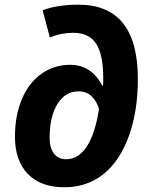

<svg xmlns="http://www.w3.org/2000/svg" viewBox="-20 -790 641 820"><path d="M568.8 -453.1Q568.8 -314.5 529.8 -207.5Q490.7 -100.6 420.7 -45.4Q350.6 9.8 254.9 9.8Q153.8 9.8 98.9 -47.1Q43.9 -104 43.9 -206.1Q43.9 -296.9 73.5 -366.7Q103 -436.5 157 -474.9Q210.9 -513.2 279.8 -513.2Q370.1 -513.2 417 -423.8H419.9L420.9 -441.4V-456.1Q420.9 -557.1 390.6 -603.5Q360.4 -649.9 292 -649.9Q240.2 -649.9 192.9 -629.9L162.1 -746.1Q224.1 -770 314.9 -770Q568.8 -770 568.8 -453.1ZM263.2 -109.9Q314.9 -109.9 350.8 -164.6Q386.7 -219.2 402.8 -325.2Q393.1 -357.4 371.3 -378.7Q349.6 -399.9 314.9 -399.9Q258.8 -399.9 225.3 -345.9Q191.9 -292 191.9 -201.2Q191.9 -158.2 210.4 -134Q229 -109.9 263.2 -109.9Z"/></svg>

Font: Zoram GWebM
Style: Bold Italic
Weight: 700
Italic angle: -12°
Foundry: Ascender Corporation
Version: Version 1.000